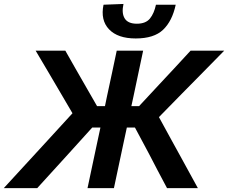

<svg xmlns="http://www.w3.org/2000/svg" viewBox="-50 -976 1184 996"><path d="M-30.5 0Q-1 -32 38.2 -74.8Q77.5 -117.5 118.8 -162.5Q160 -207.5 195.5 -246L326 -388.5L265 -492.5Q233 -547 200.8 -601.8Q168.5 -656.5 135 -713H289Q319 -660.5 341.8 -620Q364.5 -579.5 388 -539.5L453.5 -425.5H494.5L504.5 -474Q519.5 -542.5 531.2 -598.2Q543 -654 555.5 -713H692.5Q680 -653.5 668.2 -598.2Q656.5 -543 642 -474L631.5 -425.5H671.5L777 -539Q815.5 -580 852.8 -620.2Q890 -660.5 938.5 -713H1113Q1057 -656 1003.5 -601.5Q950 -547 896 -492.5L774.5 -368.5L841.5 -246Q863 -207.5 887.5 -162.5Q912 -117.5 935.5 -74.8Q959 -32 976.5 0H816.5Q790.5 -49 767.8 -91.8Q745 -134.5 723.5 -177L650 -314.5H608L590.5 -233Q576.5 -167 564.8 -112.2Q553 -57.5 541 0H404Q416 -57.5 427.8 -112.2Q439.5 -167 453.5 -233L471 -314.5H428.5L305.5 -178.5Q266.5 -135.5 227 -92.2Q187.5 -49 143 0ZM654 -776.5Q561 -776.5 515.8 -823.8Q470.5 -871 487 -951.5L590.5 -955.5Q580 -907.5 597 -880.2Q614 -853 660 -853Q706 -853 727.8 -879.8Q749.5 -906.5 759 -951.5H861.5Q843.5 -867 796.2 -821.8Q749 -776.5 654 -776.5Z"/></svg>

Font: Commissioner SemiBold
Style: Italic
Weight: 600
Italic angle: -12°
Designer: Kostas Bartsokas
Foundry: Kostas Bartsokas
Version: Version 1.000; ttfautohint (v1.8.3)